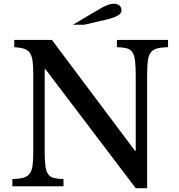

<svg xmlns="http://www.w3.org/2000/svg" viewBox="-20 -980 942 1010"><path d="M694 10 219 -616H215V-189Q215 -139 218.5 -110Q222 -81 232.5 -65Q243 -49 262.5 -44Q282 -39 314 -38V0H45V-38Q80 -39 101.5 -44.5Q123 -50 135 -65Q147 -80 151 -107.5Q155 -135 155 -182V-588Q155 -630 151.5 -657.5Q148 -685 137.5 -701Q127 -717 107 -723.5Q87 -730 55 -732V-770H253L690 -187H694V-581Q694 -630 690.5 -659.5Q687 -689 676.5 -705Q666 -721 646.5 -726Q627 -731 595 -732V-770H864V-732Q829 -731 807.5 -725.5Q786 -720 774 -705Q762 -690 758 -662Q754 -634 754 -588V10ZM364 -850 494 -927Q522 -944 541.5 -952Q561 -960 581 -960Q598 -960 608.5 -951Q619 -942 619 -925Q619 -909 598.5 -897.5Q578 -886 544 -878L424 -850Z"/></svg>

Font: Libre Baskerville
Style: Regular
Weight: 400
Designer: Pablo Impallari, Rodrigo Fuenzalida
Foundry: Pablo Impallari, Rodrigo Fuenzalida
Version: Version 1.000; ttfautohint (v0.93) -l 8 -r 50 -G 200 -x 14 -